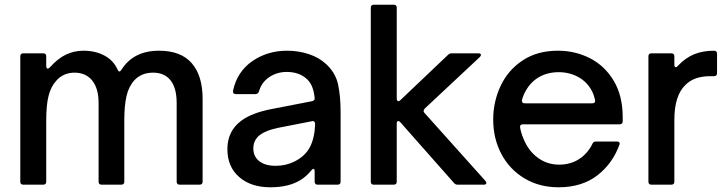

<svg xmlns="http://www.w3.org/2000/svg" viewBox="-20 -783 3080 814"><path d="M79 0Q66 0 66 -13V-544Q66 -557 79 -557H163Q176 -557 176 -544V-503Q176 -498 178 -495Q180 -492 182 -492Q186 -492 191 -497Q225 -535 259.5 -551.5Q294 -568 334 -568Q385 -568 423.5 -547Q462 -526 479 -487Q482 -480 486 -480Q490 -480 494 -486Q545 -568 654 -568Q747 -568 793 -515Q839 -462 839 -364V-13Q839 0 826 0H742Q729 0 729 -13V-346Q729 -410 703 -442.5Q677 -475 629 -475Q580 -475 550 -443Q526 -417 516.5 -376.5Q507 -336 507 -273V-13Q507 0 494 0H411Q398 0 398 -13V-346Q398 -408 371 -441.5Q344 -475 296 -475Q272 -475 252 -466Q232 -457 218 -440Q196 -416 186 -377Q176 -338 176 -273V-13Q176 0 163 0Z M944 -151Q944 -228 1004 -272Q1049 -305 1133 -321L1303 -354Q1308 -355 1311.5 -358.5Q1315 -362 1314 -368Q1309 -420 1284 -445Q1251 -478 1196 -478Q1154 -478 1121.5 -456Q1089 -434 1078 -396Q1074 -384 1063 -384H980Q966 -384 968 -399Q986 -480 1050 -524Q1114 -568 1197 -568Q1246 -568 1289.5 -553.5Q1333 -539 1363 -511Q1403 -474 1413.5 -424Q1424 -374 1424 -309V-13Q1424 0 1411 0H1327Q1314 0 1314 -13V-56Q1314 -67 1309 -67Q1305 -67 1301 -62Q1279 -35 1256 -21Q1206 11 1126 11Q1044 11 994 -32.5Q944 -76 944 -151ZM1228 -98Q1274 -121 1294 -159.5Q1314 -198 1316 -257Q1316 -264 1312 -267.5Q1308 -271 1302 -269L1159 -241Q1101 -229 1075 -205Q1054 -184 1054 -154Q1054 -119 1079.5 -99.5Q1105 -80 1148 -80Q1192 -80 1228 -98Z M1565 0Q1552 0 1552 -13V-750Q1552 -763 1565 -763H1649Q1662 -763 1662 -750V-366Q1662 -354 1670 -354Q1673 -354 1678 -359L1879 -550Q1886 -557 1895 -557H2008Q2019 -557 2019 -550Q2019 -546 2014 -541L1781 -323Q1776 -318 1776 -312Q1776 -308 1779 -305L2038 -16Q2042 -10 2042 -8Q2042 0 2031 0H1920Q1911 0 1905 -7L1677 -265Q1673 -270 1669 -270Q1662 -270 1662 -259V-13Q1662 0 1649 0Z M2071 -276Q2071 -352 2102.5 -419Q2134 -486 2196 -527Q2258 -568 2345 -568Q2419 -568 2481.5 -536Q2544 -504 2582 -440.5Q2620 -377 2620 -286V-269Q2620 -256 2607 -256H2196Q2190 -256 2187 -252.5Q2184 -249 2185 -243Q2189 -219 2199 -196Q2219 -145 2259 -115Q2299 -85 2350 -85Q2400 -85 2436.5 -109.5Q2473 -134 2492 -174Q2496 -183 2506 -183H2595Q2602 -183 2605 -180Q2608 -177 2607 -172Q2578 -90 2512.5 -39.5Q2447 11 2348 11Q2267 11 2204 -26.5Q2141 -64 2106 -129.5Q2071 -195 2071 -276ZM2491 -345Q2498 -345 2501 -348.5Q2504 -352 2503 -359Q2497 -384 2489 -398Q2469 -436 2431.5 -456.5Q2394 -477 2349 -477Q2302 -477 2266 -456.5Q2230 -436 2209 -398Q2198 -379 2193 -359Q2193 -358 2192.5 -357Q2192 -356 2193 -355Q2193 -345 2205 -345Z M2742 0Q2729 0 2729 -13V-544Q2729 -557 2742 -557H2826Q2839 -557 2839 -544V-509Q2839 -498 2845 -498Q2850 -498 2854 -504Q2886 -538 2923 -553Q2960 -568 3007 -568Q3020 -568 3020 -555V-473Q3020 -460 3007 -460H2990Q2923 -460 2886 -423Q2839 -378 2839 -275V-13Q2839 0 2826 0Z"/></svg>

Font: Open Sauce Two Medium
Style: Regular
Weight: 500
Designer: Alfredo Marco Pradil
Foundry: Creative Sauce Fz LLC
Version: Version 1.477